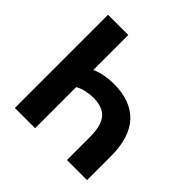

<svg xmlns="http://www.w3.org/2000/svg" viewBox="-180 -866 1027 1027"><g transform="rotate(45 334.0 -352.5)"><path d="M72 0V-705H225V-440Q249 -452 284 -459Q319 -466 355 -466Q483 -466 550.5 -395Q618 -324 618 -180V0H466V-173Q466 -261 433.5 -298.5Q401 -336 331 -336Q304 -336 276 -330Q248 -324 225 -311V0Z"/></g></svg>

Font: Nunito Sans 10pt SemiCondensed ExtraBold
Style: Regular
Weight: 800
Width: 4
Designer: Vernon Adams
Foundry: Vernon Adams
Version: Version 3.101;gftools[0.9.27]